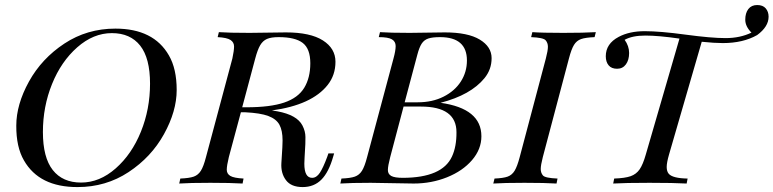

<svg xmlns="http://www.w3.org/2000/svg" viewBox="-20 -737 3106 771"><path d="M189 -399.7Q152.3 -309.1 152.3 -206.8Q152.3 -104.5 191.9 -54.2Q231.4 -3.9 305.7 -3.9Q379.9 -3.9 444.6 -60.8Q509.3 -117.7 545.9 -208.3Q582.5 -298.8 582.5 -401.1Q582.5 -503.4 543 -553.7Q503.4 -604 429.2 -604Q355 -604 290.3 -547.1Q225.6 -490.2 189 -399.7ZM45.4 -232.4Q45.4 -317.4 96.4 -409.7Q147.5 -502 238.5 -562Q329.6 -622.1 443.4 -622.1Q596.7 -622.1 658.2 -514.6Q689.5 -460.9 689.5 -375.7Q689.5 -290.5 638.4 -198.2Q587.4 -106 496.3 -45.9Q405.3 14.2 291.5 14.2Q137.7 14.6 76.2 -92.8Q44.9 -146.5 45.4 -232.4Z M969.7 -306.2Q1065.4 -306.2 1121.3 -325.2Q1177.2 -344.2 1201.7 -384.5Q1226.1 -424.8 1226.1 -482.9Q1226.1 -541 1195.8 -564.5Q1165.5 -587.9 1099.1 -587.9Q1068.8 -587.9 1052 -580.6Q1035.2 -573.2 1024.7 -555.2Q1014.2 -537.1 1004.9 -502L952.6 -306.2ZM1202.1 -79.6Q1202.1 -22.9 1233.4 -22.9Q1251 -22.9 1264.4 -43.2Q1277.8 -63.5 1293.9 -106.9L1298.8 -121.1H1321.8L1317.9 -107.9Q1300.3 -45.9 1270.8 -15.9Q1241.2 14.2 1195.1 14.2Q1148.9 14.2 1128.2 -13.7Q1107.4 -41.5 1109.9 -82L1113.8 -145Q1114.7 -164.6 1114.7 -172.9Q1114.7 -212.9 1102.1 -236.1Q1089.4 -259.3 1057.4 -271.2Q1025.4 -283.2 965.3 -286.1H947.3L898.9 -106Q890.6 -71.8 890.6 -55.4Q890.6 -39.1 905 -30.5Q919.4 -22 958 -20L954.1 0Q907.2 -2.9 824.7 -2.9Q742.2 -2.9 699.7 0L704.1 -20Q740.2 -21.5 758.1 -27.8Q775.9 -34.2 786.6 -51.3Q797.4 -68.4 807.1 -106L913.1 -502Q919.9 -533.7 919.9 -550.3Q919.9 -566.9 905.8 -576.4Q891.6 -585.9 854 -587.9L858.9 -607.9Q899.4 -605 981.9 -605L1127.9 -606.9Q1226.1 -606.9 1276.6 -574.7Q1327.1 -542.5 1327.1 -489Q1327.1 -435.5 1295.9 -396Q1232.4 -315.4 1071.8 -293.5L1093.8 -290Q1172.4 -275.4 1194.3 -233.4Q1206.5 -210 1206.5 -186.5Q1206.5 -163.1 1206.1 -158.2L1203.1 -105Q1202.1 -87.4 1202.1 -79.6Z M1813 -206.1Q1813 -309.1 1669.9 -309.1H1600.6L1546.9 -106Q1537.6 -70.3 1537.6 -54.2Q1537.6 -38.1 1551 -30.5Q1564.5 -22.9 1598.1 -22.9Q1755.9 -23.4 1794.9 -108.4Q1813.5 -148.4 1813 -206.1ZM1657.7 -326.2Q1716.3 -326.2 1761.2 -348.9Q1806.2 -371.6 1830.6 -409.7Q1855 -447.8 1855 -494.1Q1855 -587.9 1747.1 -587.9Q1716.3 -587.9 1699.7 -582.3Q1683.1 -576.7 1673.3 -561.8Q1663.6 -546.9 1655.8 -517.1L1605 -326.2ZM1749 -324.2Q1913.1 -301.3 1913.1 -189.9Q1913.1 -137.7 1875.5 -94Q1837.9 -50.3 1775.1 -25.1Q1712.4 0 1641.1 0L1468.8 -2.9Q1389.2 -2.9 1346.7 0L1351.1 -20Q1387.2 -21.5 1405 -27.8Q1422.9 -34.2 1433.6 -51.3Q1444.3 -68.4 1454.1 -106L1560.1 -502Q1568.8 -533.7 1568.8 -552Q1568.8 -570.3 1553.7 -579.1Q1538.6 -587.9 1501 -587.9L1505.9 -607.9Q1546.4 -605 1625 -605L1766.1 -606.9Q1858.9 -606.9 1906.5 -578.1Q1954.1 -549.3 1954.1 -503.4Q1954.1 -458 1925.3 -422.9Q1870.1 -355.5 1749 -324.2Z M2218.8 -20 2214.8 0Q2168 -2.9 2085.9 -2.9Q2003.9 -2.9 1960.9 0L1965.8 -20Q2001 -21.5 2018.6 -27.8Q2036.1 -34.2 2046.6 -51.5Q2057.1 -68.8 2066.9 -106L2171.9 -502Q2180.2 -533.7 2180.2 -549.3Q2180.2 -564.9 2170.9 -575.4Q2161.6 -585.9 2112.8 -587.9L2117.7 -607.9Q2157.7 -605 2241.5 -605Q2325.2 -605 2372.6 -607.9L2367.7 -587.9Q2331.1 -586.4 2313.2 -580.1Q2295.4 -573.7 2284.9 -556.6Q2274.4 -539.6 2264.6 -502L2159.7 -106Q2151.4 -73.7 2151.4 -58.3Q2151.4 -43 2160.2 -32.5Q2168.9 -22 2218.8 -20Z M2412.6 -511.2Q2412.6 -561.5 2464.4 -588.9Q2507.3 -611.8 2568.8 -611.8Q2630.4 -611.8 2733.2 -597.9Q2835.9 -584 2893.8 -584Q2951.7 -584 2997.6 -606Q2972.7 -630.9 2972.7 -657.7Q2972.7 -684.6 2985.1 -700.7Q2997.6 -716.8 3020.5 -716.8Q3043.5 -716.8 3054.9 -703.4Q3066.4 -689.9 3066.4 -669.9Q3066.4 -629.9 3020.5 -596.2Q2963.9 -564 2882.3 -564Q2849.1 -564 2797.9 -569.3L2666.5 -116.2Q2657.2 -84 2657.2 -66.4Q2657.2 -48.8 2665.5 -39.1Q2681.2 -21 2741.2 -20L2737.3 0Q2685.5 -2.9 2588.1 -2.9Q2490.7 -2.9 2442.4 0L2446.3 -20Q2489.7 -21.5 2512.5 -29.5Q2535.2 -37.6 2548.6 -57.1Q2562 -76.7 2573.2 -116.2L2708.5 -582Q2624 -594.2 2571.5 -594.2Q2519 -594.2 2488.3 -577.1Q2506.3 -552.2 2506.3 -524.2Q2506.3 -496.1 2493.4 -478.5Q2480.5 -460.9 2458 -460.9Q2435.5 -460.9 2424.1 -474.6Q2412.6 -488.3 2412.6 -511.2Z"/></svg>

Font: PlayfairDisplaySC-Italic
Style: Italic
Weight: 400
Italic angle: -14°
Designer: Claus Eggers Sørensen
Foundry: Claus Eggers Sørensen
Version: Version 1.004;PS 001.004;hotconv 1.0.70;makeotf.lib2.5.58329